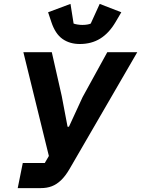

<svg xmlns="http://www.w3.org/2000/svg" viewBox="-20 -966 725 986"><path d="M71 0 97 -129H210L231 -165L100 -698H246L297 -473L327 -315H334L404 -467L531 -698H685L337 -98Q316 -62 293.5 -40.5Q271 -19 246 -9.5Q221 0 190 0ZM390 -740Q338 -740 301 -766Q264 -792 244 -852L227 -903L342 -946L358 -845Q366 -842 378.5 -840Q391 -838 403 -838Q417 -838 428.5 -840Q440 -842 446 -845L492 -946L603 -903L573 -852Q540 -796 495 -768Q450 -740 390 -740Z"/></svg>

Font: IBM Plex Sans
Style: Bold Italic
Weight: 700
Italic angle: -11.31°
Designer: Mike Abbink, Paul van der Laan, Pieter van Rosmalen
Foundry: Bold Monday
Version: Version 3.201